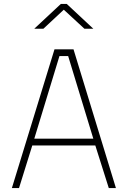

<svg xmlns="http://www.w3.org/2000/svg" viewBox="-20 -949 644 969"><path d="M40 0 255 -700H351L565 0H529L461 -215H143L76 0ZM280 -666 153 -249H451L324 -666ZM153 -804 287 -929H317L451 -804H406L302 -900L199 -804Z"/></svg>

Font: TypoPRO Titillium Maps
Style: 1 wt
Weight: 100
Designer: Campivisivi
Foundry: Accademia di Belle Arti di Urbino and students of MA course of Visual design
Version: Version 001.001